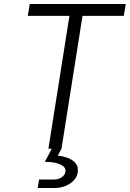

<svg xmlns="http://www.w3.org/2000/svg" viewBox="-20 -750 654 968"><path d="M224 0 330 -670H120L130 -730H614L604 -670H396L290 0L271 34Q296 37 321 46Q346 55 361 73Q376 91 372 119Q367 152 333.5 175Q300 198 252 198H170L177 155H253Q276 155 292 143Q308 131 310 116Q314 94 286 80Q258 66 206 66L241 0Z"/></svg>

Font: JetBrains Mono NL ExtraLight
Style: Italic
Weight: 200
Italic angle: -9°
Monospace: yes
Designer: Philipp Nurullin, Konstantin Bulenkov
Foundry: JetBrains
Version: Version 2.305; ttfautohint (v1.8.4.7-5d5b)